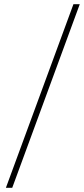

<svg xmlns="http://www.w3.org/2000/svg" viewBox="-20 -730 400 910"><path d="M8 160 328 -710H358L38 160Z"/></svg>

Font: TypoPRO Source Sans Pro
Style: Regular
Weight: 200
Designer: Paul D. Hunt
Foundry: Adobe Systems Incorporated
Version: Version 2.020;PS 2.000;hotconv 1.0.86;makeotf.lib2.5.63406